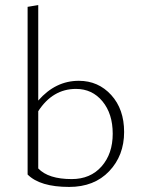

<svg xmlns="http://www.w3.org/2000/svg" viewBox="-20 -734 555 758"><path d="M291 -415Q368 -415 419 -359Q470 -303 470 -213Q470 -120 411 -58Q352 4 253 4Q138 4 89 -45V-707L131 -714V-337Q199 -415 291 -415ZM263 -27Q337 -27 381 -77Q425 -127 425 -206Q425 -285 384.5 -334Q344 -383 280 -383Q188 -383 131 -295V-69Q171 -27 263 -27Z"/></svg>

Font: EauTestInfant Light
Style: Regular
Weight: 300
Designer: Christian Thalmann (Catharsis Fonts)
Version: Version 0.001;PS 000.001;hotconv 1.0.88;makeotf.lib2.5.64775